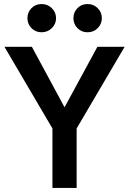

<svg xmlns="http://www.w3.org/2000/svg" viewBox="-20 -932 640 952"><path d="M463 -700H598L360 -295V0H240V-295L2 -700H138L300 -400ZM364 -792.5Q344 -813 344 -842Q344 -871 364 -891.5Q384 -912 414 -912Q444 -912 464.5 -891.5Q485 -871 485 -842Q485 -813 464.5 -792.5Q444 -772 414 -772Q384 -772 364 -792.5ZM136 -792.5Q116 -813 116 -842Q116 -871 136 -891.5Q156 -912 186 -912Q216 -912 237 -891.5Q258 -871 258 -842Q258 -813 237 -792.5Q216 -772 186 -772Q156 -772 136 -792.5Z"/></svg>

Font: Renner* Medium
Style: Medium
Weight: 500
Version: Version 003.000 ; ttfautohint (v0.97) -l 8 -r 50 -G 200 -x 1